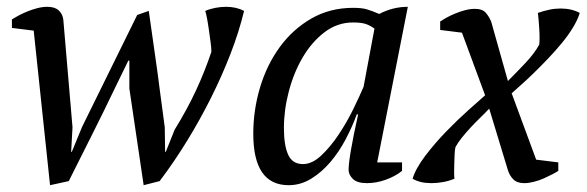

<svg xmlns="http://www.w3.org/2000/svg" viewBox="-20 -532 1723 564"><path d="M493 -151Q530 -211 556 -267Q582 -323 601 -380Q601 -391 598.5 -409Q596 -427 593.5 -445Q591 -463 588 -478.5Q585 -494 583 -500Q597 -506 613 -509Q629 -512 644 -512Q674 -512 697 -500Q682 -438 657 -373.5Q632 -309 600 -245Q568 -181 530 -119Q492 -57 449 0L402 12L360 -272V-354H357L317 -272Q284 -203 250 -135.5Q216 -68 182 0L127 12L79 -442L15 -450V-475Q21 -479 33 -485.5Q45 -492 59.5 -498Q74 -504 89.5 -508Q105 -512 119 -512Q141 -512 152.5 -501.5Q164 -491 166 -474L193 -158L189 -86H191L221 -159L383 -488L417 -500Q429 -415 437 -359.5Q445 -304 448 -278Q456 -218 464 -158L465 -86H467Z M870 -50Q897 -50 924 -75.5Q951 -101 975 -137Q999 -173 1018 -212Q1037 -251 1048 -277L1080 -448Q1066 -458 1053 -462Q1040 -466 1017 -466Q971 -466 933.5 -437.5Q896 -409 869.5 -364Q843 -319 828.5 -264Q814 -209 814 -156Q814 -105 826.5 -77.5Q839 -50 870 -50ZM1028 -196Q1015 -160 995.5 -123Q976 -86 950.5 -56Q925 -26 894 -7Q863 12 828 12Q724 12 724 -139Q724 -209 744 -275.5Q764 -342 802 -394Q840 -446 894.5 -477.5Q949 -509 1018 -509Q1043 -509 1058 -504.5Q1073 -500 1094 -491Q1134 -512 1178 -512L1088 -55H1161V-30Q1141 -14 1113 -4Q1085 6 1058 6Q1029 6 1016.5 -6.5Q1004 -19 1004 -33Q1004 -51 1011 -92Q1018 -133 1032 -196Z M1417 -213Q1406 -201 1391.5 -187Q1377 -173 1363 -158Q1349 -143 1337 -128Q1325 -113 1318 -100Q1316 -93 1315.5 -80Q1315 -67 1314.5 -52.5Q1314 -38 1314 -25.5Q1314 -13 1315 -7Q1298 0 1280.5 3Q1263 6 1247 6Q1214 6 1192 -7Q1201 -37 1229 -74Q1257 -111 1291 -146Q1325 -181 1357 -209.5Q1389 -238 1405 -252L1337 -436L1273 -444V-469Q1279 -473 1290.5 -479.5Q1302 -486 1316.5 -492Q1331 -498 1346 -502Q1361 -506 1375 -506Q1397 -506 1407 -494.5Q1417 -483 1423 -468L1472 -294Q1495 -317 1522.5 -346Q1550 -375 1564 -401Q1565 -408 1565 -421Q1565 -434 1564 -448.5Q1563 -463 1562 -475.5Q1561 -488 1560 -494Q1577 -500 1593.5 -503.5Q1610 -507 1627 -507Q1659 -507 1683 -494Q1677 -474 1663 -451Q1649 -428 1630 -405Q1611 -382 1589.5 -359.5Q1568 -337 1548 -317.5Q1528 -298 1510.5 -282.5Q1493 -267 1483 -258L1555 -63L1620 -55V-30Q1614 -26 1602.5 -20Q1591 -14 1577.5 -8Q1564 -2 1548.5 2Q1533 6 1520 6Q1499 6 1488 -5Q1477 -16 1472 -32Z"/></svg>

Font: PTSerifItalic
Style: Italic
Weight: 400
Italic angle: -12°
Designer: A.Korolkova, O.Umpeleva, V.Yefimov
Foundry: ParaType Ltd
Version: Version 1.000W OFL